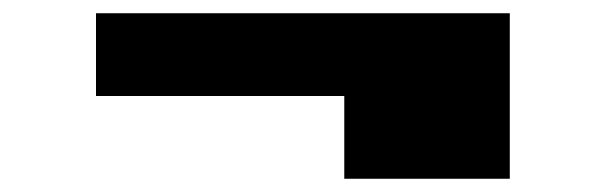

<svg xmlns="http://www.w3.org/2000/svg" viewBox="-20 -395 915 290"><path d="M500 -125V-250H125V-375H750V-125Z"/></svg>

Font: Silkscreen
Style: Bold
Weight: 700
Designer: Jason Kottke
Foundry: Jason Kottke
Version: Version 1.001; ttfautohint (v1.8.4.7-5d5b)